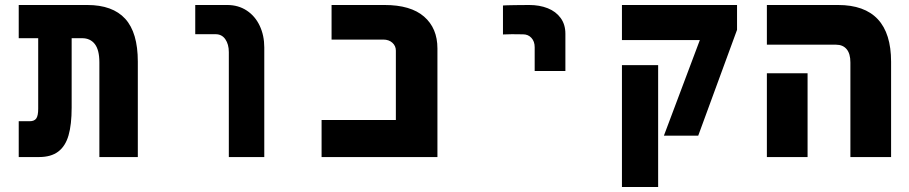

<svg xmlns="http://www.w3.org/2000/svg" viewBox="-20 -629 3640 769"><path d="M309 -476H267V-198Q267 -130 254.5 -86.8Q242 -43.5 213.2 -21.8Q184.5 0 136.5 0H55V-143.5H99Q117.5 -143.5 125.2 -154.5Q133 -165.5 133 -193.5V-476H55V-609H329.5Q431 -609 481.5 -553.8Q532 -498.5 532 -382V0H378V-379Q378 -429 359.8 -452.5Q341.5 -476 309 -476Z M843.5 -492H762V-609H890Q934.5 -609 968.2 -586.8Q1002 -564.5 1020.2 -525.8Q1038.5 -487 1038.5 -439V0H896.5V-420.5Q896.5 -451.5 882.5 -471.8Q868.5 -492 843.5 -492Z M1268 -148.5H1565.5V-426.5Q1565.5 -445 1551.5 -457.8Q1537.5 -470.5 1515 -470.5H1308V-609H1520Q1625 -609 1678.5 -562.5Q1732 -516 1732 -435V0H1268Z M2099.5 -609Q2082 -609 2043.2 -608.5Q2004.5 -608 1994.5 -607V-491Q2016.5 -492 2030.5 -492L2075 -491.5Q2095.5 -491.5 2108.5 -477.2Q2121.5 -463 2121.5 -440V-344.5H2244.5V-494Q2244.5 -531 2225.5 -557Q2206.5 -583 2173.8 -596Q2141 -609 2099.5 -609Z M2783 -468.5H2471V-609H2932V-509.5L2776.5 -85.5H2639ZM2471 -368H2616V120H2471Z M3328.5 -450H3051.5V-609H3336.5Q3442.5 -609 3495.8 -552Q3549 -495 3549 -381.5V0H3386V-379Q3386 -414 3371 -432Q3356 -450 3328.5 -450ZM3051.5 -335.5H3214.5V0H3051.5Z"/></svg>

Font: JuliaMono Black
Style: Regular
Weight: 900
Monospace: yes
Designer: cormullion
Foundry: corm
Version: Version 0.054; ttfautohint (v1.8.4)